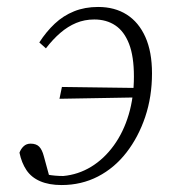

<svg xmlns="http://www.w3.org/2000/svg" viewBox="-20 -520 500 552"><path d="M157 12Q121 12 95.5 1Q70 -10 56 -31Q42 -52 36 -81Q40 -92 48 -99.5Q56 -107 68 -107Q84 -107 92.5 -98.5Q101 -90 106 -71L124 -5L98 -8L97 -23Q106 -20 116.5 -18Q127 -16 138.5 -15Q150 -14 162 -14Q205 -18 242 -40.5Q279 -63 307 -101.5Q335 -140 350 -190.5Q365 -241 365 -300Q365 -358 351 -394Q337 -430 311.5 -447Q286 -464 251 -464Q223 -464 199 -454Q175 -444 153.5 -425.5Q132 -407 112 -381L93 -398Q113 -429 137.5 -452Q162 -475 193 -487.5Q224 -500 262 -500Q310 -500 344.5 -478Q379 -456 398 -413.5Q417 -371 417 -309Q417 -242 397.5 -184Q378 -126 343.5 -81.5Q309 -37 261.5 -12.5Q214 12 157 12ZM151 -236 158 -270 382 -267 380 -240Z"/></svg>

Font: Source Serif 4 Light
Style: Italic
Weight: 300
Italic angle: -12°
Designer: Frank Grießhammer
Foundry: Adobe Systems Incorporated
Version: Version 4.004;hotconv 1.0.116;makeotfexe 2.5.65601